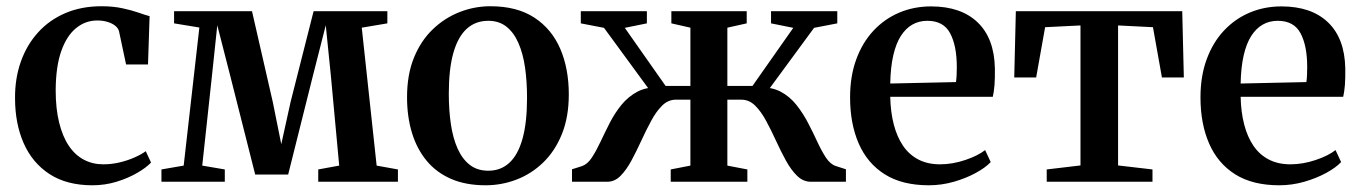

<svg xmlns="http://www.w3.org/2000/svg" viewBox="-20 -568 4248 600"><path d="M269 11Q188.5 11 134.8 -24Q81 -59 54 -120.5Q27 -182 27 -261Q26.5 -322.5 45 -375Q63.5 -427.5 98.8 -466.5Q134 -505.5 184.2 -527Q234.5 -548.5 297 -548.5Q333.5 -548.5 362.5 -542.2Q391.5 -536 412.8 -528.5Q434 -521 447.5 -517.5L442.5 -366.5H374L352 -470Q350 -479 341 -486.8Q332 -494.5 317.2 -499.2Q302.5 -504 284 -504Q247 -504 217.8 -480.2Q188.5 -456.5 171.5 -408.5Q154.5 -360.5 154 -286.5Q154 -228.5 164.8 -185Q175.5 -141.5 195 -112.5Q214.5 -83.5 242 -69Q269.5 -54.5 302.5 -54.5Q329 -54.5 354 -60.5Q379 -66.5 400 -75.8Q421 -85 435.5 -95.5L452 -60Q437 -44 408.5 -27.5Q380 -11 344 0Q308 11 269 11Z M484.5 0V-38.5L554 -50.5L603 -482L524 -495V-533H767.5L832.5 -249L859 -117.5L888 -249L960 -533H1190.5V-495L1110.5 -481.5L1157 -50.5L1223.5 -38.5V0H974.5V-38.5L1040 -50.5L1014 -331L998 -489L958 -332L880.5 -22.5H777.5L699 -333L659 -489L642.5 -332.5L612 -50.5L682.5 -38.5V0Z M1252 -264Q1252 -334.5 1273.5 -387.5Q1295 -440.5 1332.2 -476.2Q1369.5 -512 1416 -530.2Q1462.5 -548.5 1512.5 -548.5Q1595.5 -548.5 1649.8 -513Q1704 -477.5 1730.8 -415.5Q1757.5 -353.5 1757.5 -273Q1757.5 -202.5 1736 -149.2Q1714.5 -96 1677.5 -60.2Q1640.5 -24.5 1594 -6.8Q1547.5 11 1497.5 11Q1435.5 11 1389.5 -9Q1343.5 -29 1313 -66Q1282.5 -103 1267.2 -153.5Q1252 -204 1252 -264ZM1506 -34.5Q1545 -34.5 1572 -59.5Q1599 -84.5 1613 -135Q1627 -185.5 1627 -262Q1627 -313 1620.8 -356.8Q1614.5 -400.5 1600.2 -433.2Q1586 -466 1562.8 -484.5Q1539.5 -503 1506 -503Q1466 -503 1438.5 -478Q1411 -453 1396.8 -402.8Q1382.5 -352.5 1382.5 -275Q1382.5 -224 1389 -180Q1395.5 -136 1410.2 -103.2Q1425 -70.5 1448.5 -52.5Q1472 -34.5 1506 -34.5Z M1767.5 0V-39L1799 -49Q1816 -55 1829.5 -75.5Q1843 -96 1856.5 -124.8Q1870 -153.5 1885.5 -184Q1901 -214.5 1922.2 -240.5Q1943.5 -266.5 1972.5 -281.8Q2001.5 -297 2042 -294.5L2034.5 -253L1867.5 -481L1795 -495V-533H2001.5V-495L1932.5 -481L2060 -299.5H2137.5V-481.5L2078 -495V-533H2313.5V-495L2253 -481.5V-299.5H2331.5L2459 -481L2389.5 -495V-533H2596.5V-495L2524 -481L2356.5 -253L2349.5 -294.5Q2390 -297 2419 -281.8Q2448 -266.5 2468.8 -240.2Q2489.5 -214 2505.2 -183.8Q2521 -153.5 2534.2 -124.8Q2547.5 -96 2561.2 -75.2Q2575 -54.5 2592.5 -49L2623.5 -39V0H2514Q2490 0 2471 -18.5Q2452 -37 2436 -66.2Q2420 -95.5 2405 -128.2Q2390 -161 2374.2 -190.2Q2358.5 -219.5 2339.8 -238Q2321 -256.5 2297 -256.5H2253V-50.5L2315.5 -38.5V0H2076V-38.5L2137.5 -50.5V-256.5H2092Q2068 -256.5 2049.2 -238Q2030.5 -219.5 2014.8 -190.2Q1999 -161 1984 -128.2Q1969 -95.5 1953.2 -66.2Q1937.5 -37 1919.2 -18.5Q1901 0 1877.5 0Z M2882.5 11Q2799.5 11 2745 -23.2Q2690.5 -57.5 2663.5 -119.5Q2636.5 -181.5 2636.5 -263.5Q2636.5 -330 2655.8 -382.5Q2675 -435 2709.5 -472Q2744 -509 2790 -528.5Q2836 -548 2889.5 -548Q2983 -548 3035 -498.2Q3087 -448.5 3089 -355Q3089.5 -323.5 3087.8 -302Q3086 -280.5 3082.5 -265.5H2762Q2763 -218 2773 -179.2Q2783 -140.5 2802 -112.5Q2821 -84.5 2850 -69.5Q2879 -54.5 2917.5 -54.5Q2956.5 -54.5 2996.5 -68Q3036.5 -81.5 3058.5 -99L3076 -61.5Q3059.5 -44 3029.2 -27.5Q2999 -11 2960.8 0Q2922.5 11 2882.5 11ZM2762 -307 2967.5 -311.5Q2969 -322.5 2969.5 -334.8Q2970 -347 2970 -358.5Q2970 -425 2949.2 -464Q2928.5 -503 2878 -503Q2852 -503 2831.2 -491.2Q2810.5 -479.5 2795.2 -455.8Q2780 -432 2771.5 -395Q2763 -358 2762 -307Z M3251 0V-38.5L3356.5 -51V-488.5L3246 -483L3218 -326H3149.5L3154.5 -533H3674.5L3679.5 -326H3611L3583 -483L3474 -488.5V-51L3581.5 -38.5V0Z M3977.5 11Q3894.5 11 3840 -23.2Q3785.5 -57.5 3758.5 -119.5Q3731.5 -181.5 3731.5 -263.5Q3731.5 -330 3750.8 -382.5Q3770 -435 3804.5 -472Q3839 -509 3885 -528.5Q3931 -548 3984.5 -548Q4078 -548 4130 -498.2Q4182 -448.5 4184 -355Q4184.5 -323.5 4182.8 -302Q4181 -280.5 4177.5 -265.5H3857Q3858 -218 3868 -179.2Q3878 -140.5 3897 -112.5Q3916 -84.5 3945 -69.5Q3974 -54.5 4012.5 -54.5Q4051.5 -54.5 4091.5 -68Q4131.5 -81.5 4153.5 -99L4171 -61.5Q4154.5 -44 4124.2 -27.5Q4094 -11 4055.8 0Q4017.5 11 3977.5 11ZM3857 -307 4062.5 -311.5Q4064 -322.5 4064.5 -334.8Q4065 -347 4065 -358.5Q4065 -425 4044.2 -464Q4023.5 -503 3973 -503Q3947 -503 3926.2 -491.2Q3905.5 -479.5 3890.2 -455.8Q3875 -432 3866.5 -395Q3858 -358 3857 -307Z"/></svg>

Font: Merriweather 72pt SemiBold
Style: Regular
Weight: 600
Version: Version 2.100